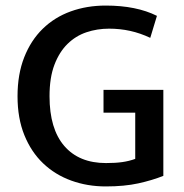

<svg xmlns="http://www.w3.org/2000/svg" viewBox="-20 -660 662 690"><path d="M360 -640Q470 -640 544 -603L520 -524Q484 -541 447.5 -549Q411 -557 372 -557Q329 -557 290.5 -544Q252 -531 222.5 -502Q193 -473 175.5 -427Q158 -381 158 -314Q158 -197 211 -135.5Q264 -74 361 -74Q395 -74 419.5 -77.5Q444 -81 466 -89V-255H352V-337H567V-28Q527 -12 477 -1Q427 10 360 10Q294 10 236 -11Q178 -32 135 -73Q92 -114 67.5 -174.5Q43 -235 43 -314Q43 -393 67 -454Q91 -515 133.5 -556.5Q176 -598 234 -619Q292 -640 360 -640Z"/></svg>

Font: Mukta Medium
Style: Regular
Weight: 500
Designer: Girish Dalvi and Yashodeep Gholap
Foundry: Ek Type
Version: Version 2.538;PS 1.002;hotconv 16.6.51;makeotf.lib2.5.65220;